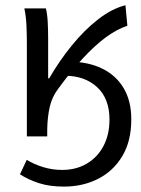

<svg xmlns="http://www.w3.org/2000/svg" viewBox="-20 -518 534 729"><path d="M82 0V-352.6Q82 -382 80.6 -417.8Q79.3 -453.6 72.5 -486.1H154.1Q159.4 -466.8 161.1 -435.9Q162.8 -404.9 162.8 -372.7V-220.6H166.8Q205.3 -287.2 252.8 -345.5Q300.2 -403.8 352.4 -444.5Q404.6 -485.1 456.3 -498.1L463.6 -420.3Q423.4 -406.9 381.4 -376Q339.3 -345 294.1 -295.9Q248.9 -246.8 199.4 -178.8Q177.4 -149.6 168.7 -111.3Q160 -72.9 159.3 -25.3V0ZM222.2 190.5Q168.2 190.5 128 177.4Q87.7 164.4 55.8 143.8L81.6 88.9Q108.7 105.7 143.5 116.4Q178.4 127.2 215.8 127.2Q269.5 127.2 310.1 102.9Q350.8 78.7 373.2 35.7Q395.7 -7.2 395.7 -64.3Q395.7 -143.7 348.7 -187.1Q301.7 -230.4 226.1 -230.4L242.8 -283.7Q313.7 -283.7 366.8 -258.2Q419.8 -232.8 449.2 -183.9Q478.5 -135.1 478.5 -65Q478.5 17.6 444.6 74.4Q410.6 131.3 352.7 160.9Q294.7 190.5 222.2 190.5Z"/></svg>

Font: Source Sans Variable
Style: Regular
Weight: 200
Designer: Paul D. Hunt
Foundry: Adobe Systems Incorporated
Version: Version 3.006;hotconv 1.0.111;makeotfexe 2.5.65597